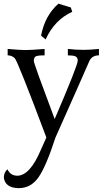

<svg xmlns="http://www.w3.org/2000/svg" viewBox="-38 -734 565 1025"><path d="M61.5 270.5Q-10.7 269 -17.6 213.9Q-16.6 184.6 2 169.9Q17.6 203.6 53.7 204.1Q122.1 204.1 180.7 64.5L209.5 0Q56.6 -407.2 41 -422.9Q25.4 -438.5 2.9 -438.5V-472.7Q69.3 -466.8 98.6 -466.8Q127 -466.8 200.2 -472.7V-438.5Q162.1 -438.5 152.3 -432.6Q142.6 -426.8 142.6 -408.2Q142.6 -394.5 253.9 -98.6Q377 -384.8 377 -410.2Q377 -427.7 364.7 -433.1Q352.5 -438.5 324.2 -438.5V-472.7Q368.2 -467.8 408.2 -467.8Q440.4 -467.8 490.2 -472.7V-438.5Q454.1 -438.5 439.5 -409.2Q411.1 -342.8 257.8 1Q208 154.8 167.5 212.6Q127 270.5 61.5 270.5ZM205.6 -523.4 181.2 -543.5Q201.7 -650.9 273.9 -714.4L339.8 -694.3L347.7 -670.9Q252.9 -627.9 205.6 -523.4Z"/></svg>

Font: Kelvinch
Style: Regular
Weight: 400
Designer: Paul James MIller
Foundry: High-Logic / Made with FontCreator
Version: Version 3.30 September 23, 2016